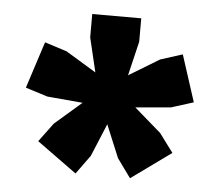

<svg xmlns="http://www.w3.org/2000/svg" viewBox="-40 -797 612 535"><g transform="rotate(5 266.0 -529.5)"><path d="M342 -306.1 303.9 -358.8 241.2 -509.6 290.5 -546.6 414.6 -439.1 453.5 -386.7ZM189.6 -306.1 78.2 -386.7 117.1 -439.1 241.2 -546.6 290.5 -509.6 227.8 -358.8ZM256.3 -498.3 92.9 -512.8 31 -532.3 73.2 -662.8 135.1 -643 275.4 -557.9ZM235.2 -528.2 197.3 -687.3V-752.8H334.4V-687.3L296.5 -528.2ZM275.4 -498.3 256.3 -557.9 396.6 -643 458.5 -662.8 500.7 -532.3 438.8 -512.8Z"/></g></svg>

Font: Changa
Style: Regular
Weight: 400
Designer: Eduardo Rodriguez Tunni
Foundry: Eduardo Rodriguez Tunni
Version: Version 3.003